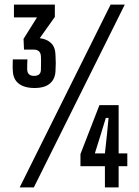

<svg xmlns="http://www.w3.org/2000/svg" viewBox="-20 -820 607 840"><path d="M131 -435Q86 -435 61 -455Q36 -475 36 -515Q35 -526 35.5 -535Q36 -544 36 -560H100Q99 -547 99 -536Q99 -525 99 -516Q100 -488 129 -488Q158 -488 159 -514Q159 -529 159.5 -543.5Q160 -558 159 -573Q158 -603 127 -603H85L83 -650L142 -744H41V-800H220V-746L154 -653Q186 -649 204.5 -630.5Q223 -612 223 -574Q224 -560 224 -543Q224 -526 223 -515Q223 -477 200 -456Q177 -435 131 -435ZM66 0 464 -800H526L128 0ZM439 0V-93H332V-146L415 -360H499V-149H537V-93H499V0ZM395 -149H439L448 -232L455 -304H443L421 -232Z"/></svg>

Font: Big Shoulders Display SemiBold
Style: Regular
Weight: 600
Designer: Patric King
Foundry: XO Type Co
Version: Version 1.000; ttfautohint (v1.8.2)